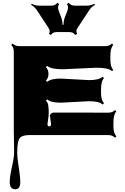

<svg xmlns="http://www.w3.org/2000/svg" viewBox="-20 -986 914 1400"><path d="M393.6 -752Q362.8 -752 352.1 -731L336.9 -738.8Q343.8 -752.9 342.3 -762.2Q340.8 -771.5 332 -785.2L248.5 -912.1Q232.4 -936.5 207 -950.2L211.4 -958.5Q235.8 -944.8 266.6 -944.8H354Q383.8 -944.8 397.9 -965.8L411.1 -956.5Q397.5 -935.5 407.7 -908.2L425.3 -862.3Q436 -834 436 -805.7H443.4Q443.4 -835.4 453.6 -862.3L471.7 -908.2Q481.9 -935.5 468.3 -956.5L481.4 -965.8Q495.6 -944.8 525.4 -944.8H612.8Q643.1 -944.8 667.5 -958.5L672.4 -950.2Q647 -936.5 630.9 -912.1L547.4 -785.2Q538.6 -771.5 537.1 -762.2Q535.6 -752.9 542.5 -738.8L527.3 -731Q516.6 -752 485.8 -752ZM352.1 -81.1 344.2 -141.6V-147Q354.5 -165 372.1 -165L770.5 -164.6Q800.3 -164.6 818.8 -183.6L828.6 -173.8Q807.1 -152.3 807.1 -91.8Q807.1 -91.8 807.1 -63.5Q807.1 -14.2 828.6 8.3L818.8 18.1Q799.8 -1 770.5 -1H192.9Q149.4 -1 128.9 15.6Q105.5 35.2 105.5 126Q105.5 162.6 116.7 234.1Q127.9 305.7 127.9 341.8Q127.9 394 90.8 394Q50.8 394 50.8 340.3Q50.8 303.7 66.9 231.9Q83 160.2 83 123L80.6 -40.5V-609.9Q80.6 -640.1 62 -658.2L71.8 -668.5Q91.8 -649.4 120.6 -649.4H747.6Q777.3 -649.4 796.4 -668.5L806.2 -658.2Q784.7 -636.7 784.7 -577.1V-549.8Q784.7 -497.6 806.2 -476.6L796.4 -467.3Q772 -492.2 681.6 -492.2L439 -481Q349.1 -481 324.7 -505.9L314.5 -496.1Q333.5 -477.5 333.5 -447Q333.5 -416.5 314.5 -397.9L324.7 -388.7Q348.1 -413.1 423.3 -413.1L627.9 -401.9Q703.6 -401.9 728 -426.3L738.3 -416.5Q716.8 -395 716.8 -334V-306.6Q716.8 -256.3 738.3 -233.9L728 -223.6Q704.6 -248 628.9 -248L424.3 -237.3Q349.1 -237.3 324.7 -261.7L314.9 -252Q329.6 -237.3 332 -217Q334.5 -196.8 335 -188.2Q335.4 -179.7 335 -161.9Q334.5 -144 334.5 -140.6L326.2 -82Q326.2 -64.5 339.1 -64.5Q352.1 -64.5 352.1 -81.1Z"/></svg>

Font: Nosifer Caps
Style: Regular
Weight: 800
Version: Version 001.002